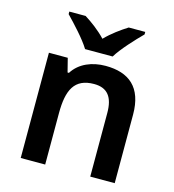

<svg xmlns="http://www.w3.org/2000/svg" viewBox="-113 -861 867 955"><g transform="rotate(15 321.0 -383.0)"><path d="M250 -606H392C419 -651 480 -716 517 -753V-766H432C397 -744 355 -714 320 -678C286 -714 245 -744 210 -766H126V-753C162 -716 223 -651 250 -606ZM371 -552C303 -552 238 -527 203 -471H196L178 -542H81V0H207V-265C207 -384 238 -450 339 -450C408 -450 439 -409 439 -328V0H565V-353C565 -493 492 -552 371 -552Z"/></g></svg>

Font: Noto Sans Telugu SemiBold
Style: Regular
Weight: 600
Designer: Jelle Bosma - Monotype Design Team
Foundry: Monotype Imaging Inc.
Version: Version 2.005